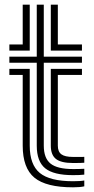

<svg xmlns="http://www.w3.org/2000/svg" viewBox="-20 -790 400 820"><path d="M292 -42Q209 -42 173 -71.2Q137 -100.5 137 -168V-522H20V-548H137V-770H167V-548H330V-522H167V-168Q167 -114.5 196 -91.2Q225 -68 292 -68Q304 -68 315.5 -68.2Q327 -68.5 340 -69.2V-44.2Q330 -43 318.6 -42.5Q307.2 -42 292 -42ZM292 10Q177 10 127 -31.2Q77 -72.5 77 -168V-470H20V-496H107V-168Q107 -86.8 149.9 -51.4Q192.8 -16 292 -16Q307.8 -16 319.4 -16.8Q331 -17.5 340 -19.2V5.8Q322.2 10 292 10ZM292 -93.8Q241.2 -93.8 219.1 -111Q197 -128.2 197 -168V-496H330V-470H227V-168Q227 -142.2 242.1 -131Q257.2 -119.8 292 -119.8Q315 -119.8 326.4 -119.8Q337.8 -119.8 340 -120V-95Q333 -94.5 322.1 -94.1Q311.2 -93.8 292 -93.8ZM20 -574V-600H77V-770H107V-574ZM197 -574V-770H227V-600H330V-574Z"/></svg>

Font: Big Shoulders Inline Display Thin Black
Style: Regular
Weight: 900
Version: Version 2.002